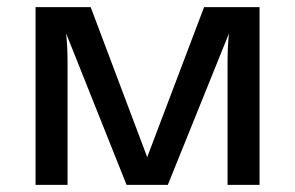

<svg xmlns="http://www.w3.org/2000/svg" viewBox="-20 -520 830 540"><path d="M710 -500H554L394 -78L235 -500H80V0H170V-340C170 -374 169 -396 166 -426L336 0H452L624 -426C621 -396 620 -374 620 -340V0H710Z"/></svg>

Font: Perun
Style: Regular
Weight: 400
Foundry: Copyright (c) Stefan Peev, Context Ltd, 2016
Version: Version 1.089